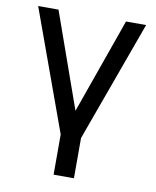

<svg xmlns="http://www.w3.org/2000/svg" viewBox="-82 -603 686 846"><g transform="rotate(10 261.5 -180.0)"><path d="M216 180V0L20 -540H111L262 -114L413 -540H503L307 0V180Z"/></g></svg>

Font: Manrope Medium
Style: Medium
Weight: 500
Designer: Mikhail Sharanda
Foundry: Mikhail Sharanda
Version: Version 4.000;hotconv 1.0.109;makeotfexe 2.5.65596